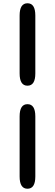

<svg xmlns="http://www.w3.org/2000/svg" viewBox="-20 -871 336 1174"><path d="M148 283Q100 283 100 208V-159Q100 -234 148 -234Q196 -234 196 -159V208Q196 283 148 283ZM148 -347Q100 -347 100 -422V-776Q100 -851 148 -851Q196 -851 196 -776V-422Q196 -347 148 -347Z"/></svg>

Font: Resource Han Rounded JP
Style: Bold
Weight: 700
Designer: Cyano Hao (round all glyphs); Ryoko NISHIZUKA 西塚涼子 (kana, bopomofo & ideographs); Paul D. Hunt (Latin, Greek & Cyrillic)
Foundry: Cyano Hao
Version: 0.990